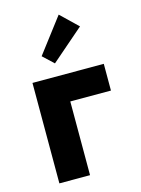

<svg xmlns="http://www.w3.org/2000/svg" viewBox="-111 -789 625 853"><g transform="rotate(-15 201.0 -362.5)"><path d="M54 -462H382V-339H195V0H54ZM323 -650 173 -520 124 -566 245 -725Z"/></g></svg>

Font: Tilda Sans Extra Bold
Style: Regular
Weight: 800
Designer: ParaType Ltd
Foundry: ParaType Ltd
Version: Version 1.009